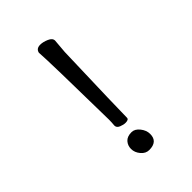

<svg xmlns="http://www.w3.org/2000/svg" viewBox="-214 -816 928 928"><g transform="rotate(-45 250.0 -351.5)"><path d="M248 15Q224 15 206.5 -6Q189 -27 189 -51Q189 -74 203.5 -90.5Q218 -107 248 -107Q270 -107 288 -84.5Q306 -62 306 -37Q306 15 248 15ZM260 -159Q246 -159 229 -166Q212 -173 212 -188Q214 -208 214 -227Q208 -636 203 -695Q208 -718 235 -718Q254 -718 277 -708Q300 -698 300 -681L294 -609Q282 -223 282 -172Q282 -159 260 -159Z"/></g></svg>

Font: \eiw{I[½ {O¿rH
Style: Bold
Weight: 700
Designer: LXGW / Fontworks Inc.
Foundry: LXGW / Fontworks Inc.
Version: Version 1.320;February 9, 2024